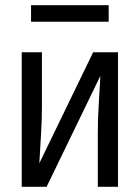

<svg xmlns="http://www.w3.org/2000/svg" viewBox="-20 -722 540 742"><path d="M64 0V-520H142V-312Q142 -257 138.5 -202Q135 -147 132 -91L340 -520H436V0H358V-208Q358 -263 361.5 -318Q365 -373 368 -429L160 0ZM400 -638H100V-702H400Z"/></svg>

Font: HulyMono
Style: Regular
Weight: 400
Monospace: yes
Designer: Belleve Invis
Foundry: Belleve Invis
Version: Version 33.2.5; ttfautohint (v1.8.4)